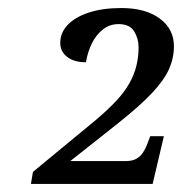

<svg xmlns="http://www.w3.org/2000/svg" viewBox="-20 -844 453 478"><path d="M57 -386 62 -416 217 -544Q248 -570 269 -592.5Q290 -615 302 -636.5Q314 -658 319.5 -680Q325 -702 325 -726Q325 -748 314 -766Q303 -784 275 -784Q253 -784 236 -770.5Q219 -757 208.5 -735.5Q198 -714 194 -689Q164 -689 147 -702.5Q130 -716 130 -737Q130 -762 148 -781.5Q166 -801 200.5 -812.5Q235 -824 282 -824Q342 -824 377.5 -798Q413 -772 413 -729Q413 -700 401 -672.5Q389 -645 359 -613Q329 -581 275 -538L155 -443H293Q309 -443 319 -448.5Q329 -454 335.5 -463.5Q342 -473 346 -484L354 -505H388L360 -386Z"/></svg>

Font: Noto Serif Tamil
Style: Italic
Weight: 400
Italic angle: -12°
Designer: Indian Type Foundry, Tom Grace, and the Monotype Design Team
Foundry: Monotype Imaging Inc.
Version: Version 2.003